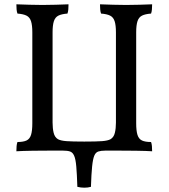

<svg xmlns="http://www.w3.org/2000/svg" viewBox="-20 -699 782 891"><path d="M686 -679Q686 -666 685 -655Q684 -644 681 -636Q654 -634 639 -626.5Q624 -619 618 -600.5Q612 -582 612 -549V-127Q612 -92 618 -73Q624 -54 639 -47Q654 -40 681 -40Q684 -32 685 -21Q686 -10 686 3Q672 2 655 1.5Q638 1 610.5 0.5Q583 0 538.5 0Q494 0 425 0H317Q248 0 204 0Q160 0 133 0.5Q106 1 88.5 1.5Q71 2 56 3Q56 -10 57 -21Q58 -32 61 -40Q88 -40 103 -47Q118 -54 124 -73Q130 -92 130 -127V-549Q130 -582 124 -600.5Q118 -619 103 -626.5Q88 -634 61 -636Q58 -644 57 -655Q56 -666 56 -679Q86 -678 117 -677Q148 -676 177 -676Q206 -676 239 -677Q272 -678 298 -679Q298 -666 297 -655Q296 -644 293 -636Q266 -634 251 -626.5Q236 -619 230 -600.5Q224 -582 224 -549V-130Q224 -103 229 -82.5Q234 -62 249 -53Q262 -46 288.5 -44Q315 -42 371 -42Q427 -42 453.5 -44Q480 -46 493 -53Q508 -62 513 -82.5Q518 -103 518 -130V-549Q518 -582 512 -600.5Q506 -619 491 -626.5Q476 -634 449 -636Q446 -644 445 -655Q444 -666 444 -679Q474 -678 505 -677Q536 -676 565 -676Q594 -676 627 -677Q660 -678 686 -679ZM339 168Q337 108 334 73.5Q331 39 324 23.5Q317 8 305 4Q293 0 273 0H468Q449 0 436.5 4Q424 8 417.5 23.5Q411 39 407.5 73.5Q404 108 402 168Q388 172 371.5 172Q355 172 339 168Z"/></svg>

Font: Vollkorn
Style: Regular
Weight: 400
Designer: Friedrich Althausen
Foundry: Friedrich Althausen
Version: Version 4.104